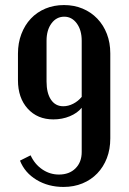

<svg xmlns="http://www.w3.org/2000/svg" viewBox="-20 -730 508 759"><path d="M416 -519V-183Q416 -140 402.5 -105Q389 -70 364.5 -44.5Q340 -19 306 -5Q272 9 231 9Q171 9 124.5 -19Q78 -47 59 -95L101 -116Q117 -81 147 -60.5Q177 -40 213 -40Q254 -40 278.5 -64.5Q303 -89 303 -129V-304Q286 -283 256 -270.5Q226 -258 191 -258Q128 -258 89.5 -300.5Q51 -343 51 -413V-518Q51 -560 64.5 -595.5Q78 -631 102 -656.5Q126 -682 159.5 -696Q193 -710 233 -710Q273 -710 306.5 -696Q340 -682 364.5 -656.5Q389 -631 402.5 -596Q416 -561 416 -519ZM303 -347V-569Q303 -611 283.5 -637.5Q264 -664 234 -664Q203 -664 183.5 -637.5Q164 -611 164 -569V-408Q164 -362 181.5 -336Q199 -310 230 -310Q250 -310 269.5 -320Q289 -330 303 -347Z"/></svg>

Font: Moniqa ExtBd Paragraph
Style: Regular
Weight: 800
Designer: Rajesh Rajput
Foundry: Rajesh Rajput
Version: Version 1.000